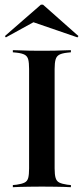

<svg xmlns="http://www.w3.org/2000/svg" viewBox="-22 -780 347 800"><path d="M142.7 -2.4Q119.4 -2.4 98 -2Q76.6 -1.6 60.1 -1.2Q43.5 -0.8 31.5 0V-8.9L47.6 -10.5Q69.4 -13.7 80.6 -19.4Q91.9 -25 95.6 -38.7Q99.2 -52.4 99.2 -78.2V-492.7Q99.2 -518.5 95.6 -532.3Q91.9 -546 80.6 -552Q69.4 -558.1 47.6 -560.5L31.5 -562.1V-571Q43.5 -571 60.1 -570.2Q76.6 -569.4 98 -569Q119.4 -568.5 142.7 -568.5H153.2H162.9Q187.1 -568.5 208.1 -569Q229 -569.4 245.6 -570.2Q262.1 -571 273.4 -571V-562.1L258.1 -560.5Q236.3 -558.1 225 -552Q213.7 -546 209.7 -532.3Q205.6 -518.5 205.6 -492.7V-78.2Q205.6 -52.4 209.7 -38.7Q213.7 -25 225 -19.4Q236.3 -13.7 258.1 -10.5L273.4 -8.9V0Q262.1 -0.8 245.6 -1.2Q229 -1.6 208.1 -2Q187.1 -2.4 162.9 -2.4H153.2ZM2.4 -624.2 -1.6 -629.8 148.4 -760.5H157.3L304.8 -629.8L300.8 -624.2L96.8 -694.4L149.2 -704.8Z"/></svg>

Font: Playfair 144pt SemiCondensed SemiBold
Style: Regular
Weight: 600
Width: 4
Designer: Claus Eggers Sørensen
Foundry: Claus Eggers Sørensen
Version: Version 2.203